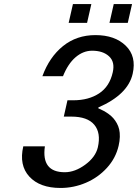

<svg xmlns="http://www.w3.org/2000/svg" viewBox="-20 -908 676 942"><path d="M448.2 -735.8Q543.5 -735.8 596.9 -683.8Q650.4 -631.8 630.9 -545.9Q607.9 -444.3 462.9 -380.9L461.9 -377Q476.6 -370.6 488.8 -364Q501 -357.4 513.7 -348.1Q526.4 -338.9 535.9 -328.1Q545.4 -317.4 553.2 -303.2Q561 -289.1 564.7 -273.2Q568.4 -257.3 567.9 -236.6Q567.4 -215.8 562 -192.9Q547.9 -131.8 504.4 -84.2Q460.9 -36.6 401.1 -11.2Q341.3 14.2 276.9 14.2Q175.3 14.2 124 -41.5Q72.8 -97.2 94.2 -189.9H200.2Q182.1 -63 297.9 -63Q347.7 -63 398.2 -100.1Q448.7 -137.2 460 -185.1Q476.1 -255.9 442.6 -295.9Q409.2 -335.9 330.1 -335.9H293L311 -416H339.8Q414.6 -416 466.1 -449.7Q517.6 -483.4 533.2 -553.2Q544.9 -604 515.1 -631.6Q485.4 -659.2 432.1 -659.2Q388.2 -659.2 350.8 -627.2Q313.5 -595.2 289.1 -534.2H188Q222.2 -627.9 289.1 -681.9Q356 -735.8 448.2 -735.8ZM407.2 -795.9H316.9L337.9 -888.2H428.2ZM606.9 -795.9H517.1L538.1 -888.2H627.9Z"/></svg>

Font: Perun
Style: Italic
Weight: 400
Italic angle: -12°
Foundry: Stefan Peev, Context Ltd
Version: Version 001.000